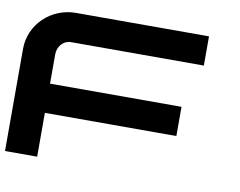

<svg xmlns="http://www.w3.org/2000/svg" viewBox="-77 -803 1133 906"><g transform="rotate(10 490.0 -350.0)"><path d="M854 -560V-700H217C97 -700 0 -606 0 -490V0H154V-210H784V-350H154V-490C154 -529 182 -560 217 -560Z"/></g></svg>

Font: Generic Techno
Style: Regular
Weight: 400
Designer: NC Empire
Foundry: NC Empire
Version: Version 1.000;hotconv 1.0.109;makeotfexe 2.5.65596